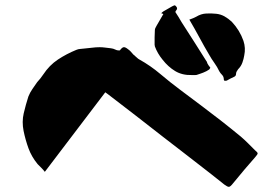

<svg xmlns="http://www.w3.org/2000/svg" viewBox="-20 -720 1040 724"><path d="M564 -545Q564 -547 563.5 -548.5Q563 -550 563 -551Q563 -565 563 -579Q563 -593 564 -607Q564 -611 566.5 -615.5Q569 -620 571 -624Q577 -635 583.5 -645.5Q590 -656 596 -667Q595 -668 588 -670Q590 -672 592 -674Q594 -676 596 -677Q604 -682 612.5 -686.5Q621 -691 629 -696Q633 -698 636.5 -699.5Q640 -701 644 -696Q652 -688 643 -679Q643 -678 642.5 -677.5Q642 -677 641 -675Q653 -657 665 -636Q688 -600 711.5 -563.5Q735 -527 758 -490Q760 -488 760.5 -485.5Q761 -483 762 -481Q764 -477 766.5 -473.5Q769 -470 773 -465Q773 -465 772 -462.5Q771 -460 769 -458Q759 -451 746 -446Q741 -444 735 -442Q729 -440 723 -438Q721 -437 716 -437H703Q667 -436 640.5 -452Q614 -468 593 -495Q574 -518 564 -545ZM824 -420Q824 -431 817.5 -437.5Q811 -444 807 -451Q799 -468 788.5 -482.5Q778 -497 769 -513Q750 -545 732 -578.5Q714 -612 694 -646Q702 -649 708.5 -651.5Q715 -654 720 -657Q738 -668 757.5 -669Q777 -670 796 -668Q813 -666 827 -658Q841 -650 854 -638Q869 -622 880 -604Q891 -586 898 -566Q907 -539 901 -511Q899 -498 894 -484Q889 -470 878 -459Q875 -455 872.5 -450.5Q870 -446 870 -441Q870 -433 862 -430Q855 -427 848.5 -423.5Q842 -420 835 -416Q831 -415 827.5 -415.5Q824 -416 824 -420ZM941 -154Q951 -146 951.5 -142Q952 -138 942 -127Q932 -116 922.5 -104.5Q913 -93 903 -82Q892 -69 881 -55.5Q870 -42 859 -29Q849 -16 843.5 -15.5Q838 -15 826 -24Q802 -43 777.5 -62.5Q753 -82 728 -101Q695 -127 661.5 -152.5Q628 -178 596 -203Q544 -244 492 -284Q440 -324 388 -364Q385 -366 382.5 -368Q380 -370 377 -372L149 -72Q143 -80 136 -87Q129 -94 122 -101Q99 -129 87.5 -160.5Q76 -192 69 -226Q62 -261 69.5 -293Q77 -325 87 -356Q93 -371 102 -384Q111 -397 120 -410Q133 -424 143 -439Q166 -474 198.5 -495.5Q231 -517 268 -532Q275 -535 283 -535.5Q291 -536 298 -537Q312 -538 326.5 -540Q341 -542 356 -542Q366 -542 377 -540.5Q388 -539 398 -538Q407 -537 415 -533Q423 -529 432 -530Q440 -541 446 -542Q452 -543 462 -535Q468 -531 473.5 -525Q479 -519 484 -513H485Q486 -512 487 -511Q488 -510 489 -509Q493 -506 497 -502Q501 -498 505 -496Q548 -472 584.5 -441Q621 -410 660 -381Q698 -353 736 -324Q774 -295 812 -266Q831 -251 850.5 -235.5Q870 -220 888 -205Q902 -193 915 -180Q928 -167 941 -154Z"/></svg>

Font: Palette Mosaic
Style: Regular
Weight: 400
Designer: Shibuyafont
Version: Version 1.001